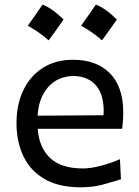

<svg xmlns="http://www.w3.org/2000/svg" viewBox="-20 -798 599 830"><path d="M329.1 11.7Q233.9 11.7 172.4 -24.2Q110.8 -60.1 81.1 -122.8Q51.3 -185.5 51.3 -266.1Q51.3 -345.7 80.6 -407.5Q109.9 -469.2 164.8 -504.4Q219.7 -539.6 296.4 -539.6Q397 -539.6 454.8 -481.4Q512.7 -423.3 512.7 -312Q512.7 -272.5 507.8 -241.2H143.1Q148.4 -161.6 196 -115.7Q243.7 -69.8 338.9 -69.8Q370.6 -69.8 413.8 -80.8Q457 -91.8 498.5 -109.9L502.9 -22.9Q471.7 -13.2 427 -0.7Q382.3 11.7 329.1 11.7ZM427.7 -299.8Q432.1 -381.3 398.2 -424.6Q364.3 -467.8 297.9 -469.7Q228.5 -467.8 187.7 -421.1Q147 -374.5 142.6 -297.9ZM394.5 -778.1Q436.4 -762 485.2 -713.7Q469.7 -691.1 453.8 -668.8Q438 -646.5 420.8 -623.4Q380 -660 330.6 -686.8Q347.2 -710.4 362.8 -732.5Q378.4 -754.5 394.5 -778.1ZM164 -778.1Q205.9 -762 254.8 -713.7Q239.2 -691.1 223.4 -668.8Q207.5 -646.5 190.3 -623.4Q149.5 -660 100.1 -686.8Q116.7 -710.4 132.3 -732.5Q147.9 -754.5 164 -778.1Z"/></svg>

Font: Pinar DS1 Medium
Style: Regular
Weight: 500
Designer: Amin Abedi
Version: Version 3.000